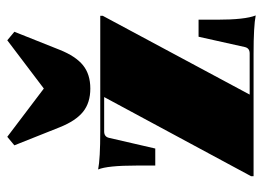

<svg xmlns="http://www.w3.org/2000/svg" viewBox="-120 -614 740 541"><g transform="rotate(-90 250.5 -344.0)"><path d="M407 -694 431 -674 380 -546Q362 -501 336.5 -480.5Q311 -460 271 -460Q231 -460 205.5 -480.5Q180 -501 162 -546L111 -674L135 -694L271 -591ZM477 6Q447 0 369 0H24V-7L247 -421H150Q135 -421 132 -407L102 -277H54V-330Q54 -412 43 -438Q73 -432 151 -432H476V-425L254 -11H370Q385 -11 388 -25L417 -155H465V-103Q465 -24 477 6Z"/></g></svg>

Font: Arapey Black-Display
Style: Regular
Weight: 900
Designer: Eduardo Rodriguez Tunni
Foundry: Eduardo Rodriguez Tunni
Version: Version 4.000